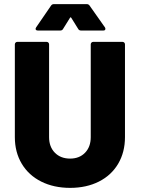

<svg xmlns="http://www.w3.org/2000/svg" viewBox="-20 -903 682 931"><path d="M52 -238V-688Q52 -693 55.5 -696.5Q59 -700 64 -700H206Q211 -700 214.5 -696.5Q218 -693 218 -688V-238Q218 -191 246 -162.5Q274 -134 320 -134Q365 -134 392.5 -162.5Q420 -191 420 -238V-688Q420 -693 423.5 -696.5Q427 -700 432 -700H574Q579 -700 582.5 -696.5Q586 -693 586 -688V-238Q586 -165 553 -109Q520 -53 459.5 -22.5Q399 8 320 8Q241 8 180 -22.5Q119 -53 85.5 -109Q52 -165 52 -238ZM241 -883H401Q410 -883 415 -875L489 -770Q491 -767 491 -763Q491 -755 481 -755H373Q363 -755 359 -763L326 -816Q324 -819 322 -819Q320 -819 319 -816L286 -763Q282 -755 272 -755H163Q156 -755 153.5 -759.5Q151 -764 155 -770L227 -875Q232 -883 241 -883Z"/></svg>

Font: BARLOWEXTRABOLD
Style: Regular
Weight: 800
Designer: Jeremy Tribby
Foundry: Tribby Type
Version: Version 1.422